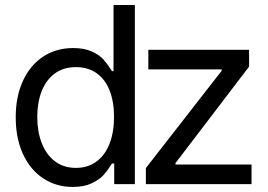

<svg xmlns="http://www.w3.org/2000/svg" viewBox="-20 -727 1057 758"><path d="M42.1 -263.8Q42.1 -346.3 70.8 -408.3Q99.4 -470.3 150.9 -503.8Q202.3 -537.3 268.6 -537.3Q312.8 -537.3 342.9 -523.5Q372.9 -509.7 388.5 -492.1Q404 -474.4 418.5 -451.7Q419.5 -449.9 420.2 -448.9Q420.9 -447.9 422 -446.1H428.2V-707.2H512.4V0H430.9V-81.5H422Q420.6 -78.7 419.2 -77.3Q404.7 -53.9 388.8 -35.9Q372.9 -18 342.4 -3.5Q311.8 11 267.3 11Q201.7 11 150.6 -22.8Q99.4 -56.6 70.8 -118.8Q42.1 -180.9 42.1 -263.8ZM430.2 -265.2Q430.2 -324.6 413 -369.1Q395.7 -413.7 361.7 -437.8Q327.7 -462 279.7 -462Q230 -462 195.8 -436.5Q161.6 -410.9 144.3 -366.4Q127.1 -321.8 127.1 -265.2Q127.1 -207.9 144.7 -162.3Q162.3 -116.7 196.5 -90.5Q230.7 -64.2 279.7 -64.2Q327 -64.2 361 -89.4Q395 -114.6 412.6 -160Q430.2 -205.5 430.2 -265.2ZM555.9 -63.5 855 -447.5V-453H565.6V-530.4H963.4V-464.1L672.7 -82.9V-77.3H973.1V0H555.9Z"/></svg>

Font: Pretendard Variable
Style: Regular
Weight: 400
Designer: Base glyphs from Inter by Rasmus Andersson; Hangul glyphs from Noto Sans CJK(Source Han Sans) by Jang Soo-young and Kang
Foundry: Kil Hyung-jin
Version: Version 1.100;FEAKit 1.0